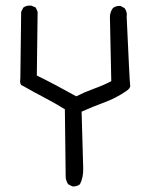

<svg xmlns="http://www.w3.org/2000/svg" viewBox="-20 -623 540 695"><path d="M242.2 51.8 226.6 43.9Q219.7 33.2 217.8 19.5L214.8 -227.5Q176.8 -251 139.2 -270.5Q101.6 -290 62.5 -312.5Q49.8 -315.4 53.7 -339.8L56.6 -580.1L64.5 -595.7Q76.2 -604.5 93.8 -602.5L109.4 -595.7L116.2 -580.1L113.3 -349.6Q149.4 -332 185.1 -313Q220.7 -293.9 255.9 -274.4Q287.1 -290 319.8 -301.8Q352.5 -313.5 382.8 -329.1L377.9 -560.5Q377.9 -579.1 388.7 -593.8Q399.4 -602.5 416 -601.6L430.7 -593.8Q441.4 -580.1 438.5 -562.5Q449.2 -324.2 451.2 -314Q453.1 -303.7 436.5 -293Q399.4 -267.6 357.9 -252.4Q316.4 -237.3 275.4 -218.8L281.2 -13.7Q282.2 18.6 269.5 43.9Q258.8 52.7 242.2 51.8Z"/></svg>

Font: JasonHandwriting2
Style: Regular
Weight: 400
Version: Version 1.05.10